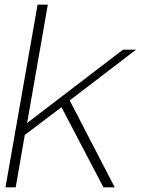

<svg xmlns="http://www.w3.org/2000/svg" viewBox="-20 -805 624 825"><path d="M3.5 0H47.5L86.5 -225L244 -344.5L424.5 0H473L279.5 -373.5L564.5 -591.5H508.5L96.5 -276.5L185.5 -785H141.5Z"/></svg>

Font: Anybody SemiExpanded ExtraLight
Style: Italic
Weight: 250
Width: 6
Italic angle: -10°
Version: Version 1.113;gftools[0.9.25]